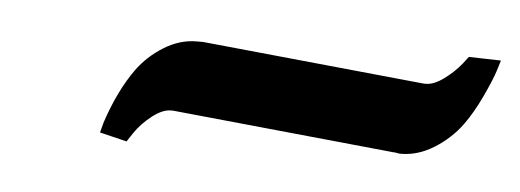

<svg xmlns="http://www.w3.org/2000/svg" viewBox="-26 -417 615 227"><g transform="rotate(5 281.0 -303.5)"><path d="M96.7 -244.1Q96.7 -244.6 100.1 -256.8Q112.8 -294.9 131.3 -320.8Q143.6 -337.9 162.4 -349.6Q181.2 -361.3 201.2 -361.3H209L473.1 -335H475.6Q484.9 -335 496.6 -343.5Q508.3 -352.1 516.6 -362.3L523.4 -371.1L561.5 -370.1Q561 -368.7 559.8 -364.5Q558.6 -360.4 557.6 -357.4Q554.2 -346.7 544.7 -326.4Q535.2 -306.2 524.9 -292Q512.2 -274.4 492.9 -262.2Q473.6 -250 453.1 -250Q450.7 -250 448.7 -250.5Q446.8 -251 444.3 -251L180.7 -277.3H177.7Q168 -277.3 155.8 -267.8Q143.6 -258.3 135.7 -246.6L128.9 -236.3Z"/></g></svg>

Font: Neuton
Style: Italic
Weight: 400
Italic angle: -9°
Designer: Brian M Zick
Version: Version 1.32